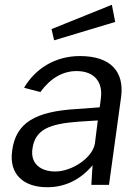

<svg xmlns="http://www.w3.org/2000/svg" viewBox="-20 -775 581 805"><path d="M178 10C251 10 316 -20 368 -82L363 0H437L488 -370C501 -474 445 -540 315 -540C210 -540 127 -486 81 -407L149 -389C193 -449 245 -477 301 -477C374 -477 412 -433 403 -363L398 -325L303 -318C127 -308 46 -260 31 -143C17 -46 77 10 178 10ZM196 -653 207 -606 463 -683 449 -755ZM212 -56C148 -56 107 -91 116 -151C127 -233 188 -256 311 -265L390 -270L378 -174C369 -114 282 -56 212 -56Z"/></svg>

Font: Cheyenne Sans
Style: Italic
Weight: 400
Italic angle: -8.13011°
Designer: The Public Sans project authors (U.S. Web Design System), Libre Franklin designed by Pablo Impallari and Rodrigo Fuenzal
Foundry: The Cheyenne Sans Project Authors
Version: Version 2.007